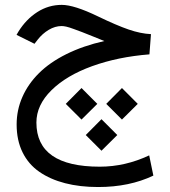

<svg xmlns="http://www.w3.org/2000/svg" viewBox="-20 -437 698 788"><path d="M332 117.2 396.5 52.2 461.4 117.2 396.5 181.6ZM416 -10.7 480.5 -75.7 545.4 -10.7 480.5 53.7ZM250 -10.7 314.5 -75.7 379.4 -10.7 314.5 53.7ZM408.2 -268.6Q391.1 -275.4 363.8 -286.6Q330.1 -300.3 317.1 -305.2Q304.2 -310.1 283.7 -317.6Q263.2 -325.2 252.2 -327.6Q241.2 -330.1 232.9 -330.1Q206.1 -330.1 179.9 -314.5Q153.8 -298.8 134.8 -274.4L121.6 -257.3L47.9 -293.9L55.2 -306.6Q86.9 -357.9 133.1 -387.5Q179.2 -417 233.4 -417Q284.2 -417 381.3 -370.1Q458 -333 507.8 -315.9Q557.6 -298.8 599.6 -296.9L593.3 -213.9Q463.4 -203.6 358.2 -165.5Q252.9 -127.4 191.2 -66.7Q129.4 -5.9 129.4 65.9Q129.4 247.1 389.6 247.1Q493.7 247.1 592.3 200.7L609.4 283.7Q511.2 330.6 382.8 330.6Q307.6 330.6 247.1 314.9Q186.5 299.3 141.6 268.3Q96.7 237.3 72.5 188Q48.3 138.7 48.3 73.7Q48.3 14.6 71.8 -38.8Q95.2 -92.3 139.9 -136.7Q184.6 -181.2 252.9 -215.1Q321.3 -249 408.2 -268.6Z"/></svg>

Font: Vazir FD-WOL
Style: FD-WOL
Weight: 400
Foundry: Based on Dejavu fonts, by Saber Rastikerdar
Version: Version 26.0.0